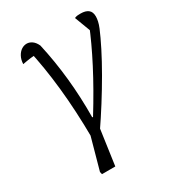

<svg xmlns="http://www.w3.org/2000/svg" viewBox="-169 -584 788 874"><g transform="rotate(-30 225.5 -147.0)"><path d="M178 196H108L105 183L164 -30H210ZM203 -50Q269 -157 318 -251.5Q367 -346 399 -426L397 -375L357 -481Q366 -485 373.5 -485.5Q381 -486 389 -486Q415 -486 429 -475Q443 -464 443 -440Q443 -429 440 -415Q437 -401 430 -384Q415 -348 390 -298.5Q365 -249 333 -193.5Q301 -138 266 -82.5Q231 -27 196 24L151 32Q150 -112 137 -235Q124 -358 100 -463L122 -427Q109 -426 92 -424Q75 -422 48 -417Q49 -440 58 -456.5Q67 -473 80 -481.5Q93 -490 108 -490Q122 -490 135.5 -480.5Q149 -471 158 -451Q201 -260 199 -50Z"/></g></svg>

Font: Piazzolla 8pt ExtraLight
Style: Italic
Weight: 250
Italic angle: -11.3°
Designer: Juan Pablo del Peral
Foundry: Huerta Tipografica
Version: Version 2.001